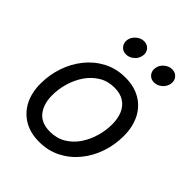

<svg xmlns="http://www.w3.org/2000/svg" viewBox="-210 -859 991 991"><g transform="rotate(45 285.5 -363.5)"><path d="M245.1 11.7Q180.7 11.7 134.3 -15.6Q87.9 -43 62.7 -92Q37.6 -141.1 37.6 -207Q37.6 -270 57.6 -329.3Q77.6 -388.7 115.5 -435.8Q153.3 -482.9 206.5 -510.7Q259.8 -538.6 325.7 -538.6Q390.1 -538.6 436.8 -511.2Q483.4 -483.9 508.3 -434.3Q533.2 -384.8 533.2 -318.8Q533.2 -254.9 513.2 -195.8Q493.2 -136.7 455.1 -89.8Q417 -43 363.8 -15.6Q310.5 11.7 245.1 11.7ZM247.1 -64.9Q296.4 -64.9 334 -87.4Q371.6 -109.9 397 -147.2Q422.4 -184.6 435.3 -229.5Q448.2 -274.4 448.2 -318.8Q448.2 -361.8 434.6 -393.8Q420.9 -425.8 393.1 -443.8Q365.2 -461.9 323.2 -461.9Q274.9 -461.9 237.8 -439.5Q200.7 -417 175 -379.9Q149.4 -342.8 136 -297.4Q122.6 -252 122.6 -206.1Q122.6 -143.1 153.3 -104Q184.1 -64.9 247.1 -64.9ZM447.3 -624.5Q423.8 -624.5 409.9 -641.4Q396 -658.2 399.9 -682.1Q403.3 -705.6 423.1 -722.4Q442.9 -739.3 466.3 -739.3Q490.2 -739.3 504.2 -722.4Q518.1 -705.6 514.2 -682.1Q510.3 -658.2 490.7 -641.4Q471.2 -624.5 447.3 -624.5ZM242.7 -624.5Q219.2 -624.5 205.3 -641.4Q191.4 -658.2 194.8 -682.1Q198.7 -705.6 218.5 -722.4Q238.3 -739.3 261.7 -739.3Q285.6 -739.3 299.3 -722.4Q313 -705.6 309.1 -682.1Q305.7 -658.2 286.1 -641.4Q266.6 -624.5 242.7 -624.5Z"/></g></svg>

Font: Inter 24pt
Style: Italic
Weight: 400
Italic angle: -9.3988°
Designer: Rasmus Andersson
Foundry: rsms
Version: Version 4.001;git-66647c0bb